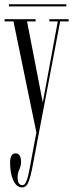

<svg xmlns="http://www.w3.org/2000/svg" viewBox="-20 -612 338 884"><path d="M82 251Q56.5 251 41.5 218.8Q26.5 186.5 26.5 137.5Q26.5 94 51.5 94Q65 94 71 105.2Q77 116.5 77 132.5Q77 151.5 69 168.5Q61 185.5 61 204Q61 224.5 67.2 232.5Q73.5 240.5 83 240.5Q92.5 240.5 99 227.5Q105.5 214.5 109.8 196.5Q114 178.5 116.5 163.5L147.5 -2L42 -513.5H1V-523.5H144V-513.5H104.5L177 -140L246 -513.5H207V-523.5H296V-513.5H257L158.5 3.5L127.5 166.5Q122 196.5 112 223.8Q102 251 82 251ZM21 -582.5V-592.5H285.5V-582.5Z"/></svg>

Font: Imbue 100pt Light
Style: Regular
Weight: 300
Designer: Tyler Finck
Foundry: Etcetera Type Company
Version: Version 1.102; ttfautohint (v1.8.3)